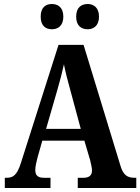

<svg xmlns="http://www.w3.org/2000/svg" viewBox="-20 -938 700 958"><path d="M418 -792C445 -792 474 -808 474 -855C474 -902 445 -918 418 -918C387 -918 360 -902 360 -855C360 -808 387 -792 418 -792ZM239 -792C268 -792 296 -808 296 -855C296 -902 268 -918 239 -918C209 -918 183 -902 183 -855C183 -808 209 -792 239 -792ZM4 0H232V-51H198C167 -51 156 -65 156 -90C156 -108 163 -135 167 -151L191 -236H401L430 -138C433 -124 439 -102 439 -87C439 -61 422 -51 397 -51H368V0H660V-51H650C616 -51 595 -65 582 -108L397 -714H272L84 -124C65 -64 45 -51 14 -51H4ZM210 -295 266 -489C279 -533 290 -576 299 -617C307 -575 319 -532 332 -484L383 -295Z"/></svg>

Font: Noto Serif Myanmar Condensed
Style: Bold
Weight: 700
Width: 3
Designer: Ben Mitchell and the Monotype Design Team
Foundry: Monotype Imaging Inc.
Version: Version 2.106